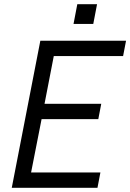

<svg xmlns="http://www.w3.org/2000/svg" viewBox="-20 -894 620 914"><path d="M36 0H444L458 -73H128L178 -327H448L462 -400H192L236 -627H566L580 -700H172ZM330 -780H424L442 -874H348Z"/></svg>

Font: Uncut Sans
Style: Italic
Weight: 400
Italic angle: -11°
Designer: Kasper Nordkvist
Foundry: UNCUT.wtf
Version: Version 1.304;Glyphs 3.2 (3246)